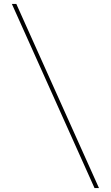

<svg xmlns="http://www.w3.org/2000/svg" viewBox="-20 -800 559 970"><path d="M62.5 -780H40L457.5 150H480Z"/></svg>

Font: Bodoni* 11pt Fatface
Style: Regular
Weight: 900
Version: Version 2.3